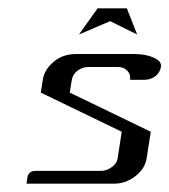

<svg xmlns="http://www.w3.org/2000/svg" viewBox="-20 -442 407 462"><path d="M43.9 0 45.9 -15.1Q48.8 -30.8 65.9 -30.8H223.1Q236.8 -30.8 249 -40Q261.2 -48.3 263.2 -62L272.9 -125L78.1 -219.2L83 -250Q86.4 -274.4 109.9 -293.9Q131.3 -312 163.1 -312H303.2Q331.1 -312 350.1 -303.2Q369.6 -294.4 367.2 -280.8Q365.2 -267.6 354 -258.8Q342.3 -250 328.1 -250H293Q294.9 -263.2 286.1 -272Q277.3 -280.8 263.2 -280.8H192.9Q178.2 -280.8 166.5 -272Q155.3 -263.2 152.8 -250L147.9 -219.2L342.8 -125L333 -62Q329.6 -36.6 305.7 -18.1Q282.7 0 253.9 0ZM169.9 -358.9 214.8 -421.9H285.2L310.1 -358.9L245.1 -391.1Z"/></svg>

Font: Hhenum
Style: Italic
Weight: 400
Designer: T. Christopher White
Version: Version 1.0